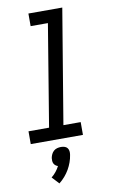

<svg xmlns="http://www.w3.org/2000/svg" viewBox="-105 -790 660 1094"><g transform="rotate(-10 225.0 -243.0)"><path d="M25 0V-74H144L241 -662H141V-735H337L227 -74H327V0ZM147 249 109 208Q124 196 136 181Q148 166 156 150Q149 148 142.5 143Q136 138 132.5 131Q129 124 128.5 115.5Q128 107 129 99Q131 88 136 77.5Q141 67 149.5 59.5Q158 52 169 49Q180 46 191 46Q202 46 212 49Q222 52 228 59.5Q234 67 235.5 77.5Q237 88 235 99Q232 120 224.5 141Q217 162 206 181Q195 200 180 217.5Q165 235 147 249Z"/></g></svg>

Font: Iosevka Etoile Oblique
Style: Regular
Weight: 400
Italic angle: -9°
Designer: Belleve Invis
Foundry: Belleve Invis
Version: Version 15.5.2; ttfautohint (v1.8.4)